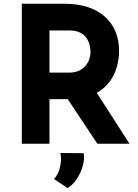

<svg xmlns="http://www.w3.org/2000/svg" viewBox="-20 -756 726 1010"><path d="M318.4 -736.3Q387.7 -736.3 441.4 -718.8Q495.1 -701.2 531.7 -668.5Q568.4 -635.7 587.4 -590.3Q606.4 -544.9 606.4 -488.3Q606.4 -443.4 592.8 -397.9Q579.1 -352.5 548.3 -315.9Q517.6 -279.3 467.8 -256.8Q418 -234.4 343.8 -234.4H240.2V0H94.7V-736.3ZM342.8 -374Q376 -374 397.9 -385.3Q419.9 -396.5 432.6 -413.1Q445.3 -429.7 450.7 -448.2Q456.1 -466.8 456.1 -483.4Q456.1 -495.1 452.6 -513.7Q449.2 -532.2 438 -551.3Q426.8 -570.3 404.3 -583Q381.8 -595.7 343.8 -595.7H240.2V-374ZM478.5 -284.2 661.1 0H492.2L305.7 -280.3ZM335.9 233.4 263.7 185.5Q286.1 164.1 295.4 124Q304.7 84 297.9 48.8L419.9 49.8Q425.8 78.1 416.5 113.3Q407.2 148.4 386.7 181.2Q366.2 213.9 335.9 233.4Z"/></svg>

Font: Josefin Sans CFJ
Style: Bold
Weight: 700
Designer: Santiago Orozco
Foundry: Typemade
Version: Version 2.001